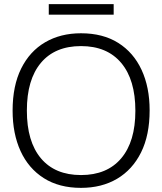

<svg xmlns="http://www.w3.org/2000/svg" viewBox="-20 -899 785 929"><path d="M372 10Q266 10 192 -37Q118 -84 79.5 -168Q41 -252 41 -364Q41 -484 82.5 -567.5Q124 -651 198.5 -694.5Q273 -738 372 -738Q478 -738 552 -691.5Q626 -645 665 -561Q704 -477 704 -365Q704 -245 662.5 -161.5Q621 -78 546.5 -34Q472 10 372 10ZM372 -52Q498 -52 566.5 -133Q635 -214 635 -363Q635 -513 566.5 -594.5Q498 -676 372 -676Q246 -676 178 -595Q110 -514 110 -364Q110 -214 178 -133Q246 -52 372 -52ZM216 -828V-879H530V-828Z"/></svg>

Font: BDO Grotesk Light
Style: Regular
Weight: 300
Designer: Deni Anggara
Foundry: Lokal Container
Version: Version 2.000